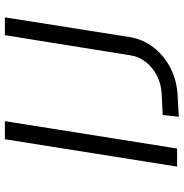

<svg xmlns="http://www.w3.org/2000/svg" viewBox="-3 -742 752 786"><g transform="rotate(-90 373.0 -349.0)"><path d="M84 0 196 -705H270L158 0ZM288 7 295 -59 380 -63Q421 -65 455 -82Q489 -99 512 -128Q535 -157 540 -194L622 -705H695L614 -193Q605 -139 571 -95.5Q537 -52 486.5 -26.5Q436 -1 376 2Z"/></g></svg>

Font: Nunito Sans 7pt SemiExpanded Light
Style: Italic
Weight: 300
Width: 6
Italic angle: -9°
Designer: Vernon Adams
Foundry: Vernon Adams
Version: Version 3.101;gftools[0.9.27]